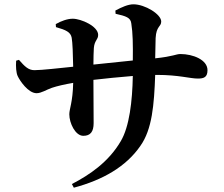

<svg xmlns="http://www.w3.org/2000/svg" viewBox="-20 -813 1040 892"><path d="M55 -531C53 -504 55 -475 62 -460C72 -438 111 -380 150 -380C172 -380 195 -396 221 -405C245 -413 279 -421 320 -428C318 -338 302 -307 302 -282C302 -241 330 -182 367 -182C400 -182 415 -201 415 -241L414 -442C466 -448 534 -455 597 -460C595 -343 581 -224 541 -157C485 -61 397 -1 314 42L323 59C458 23 566 -39 632 -135C687 -212 696 -326 701 -465H710C810 -465 863 -448 899 -448C927 -448 944 -454 944 -487C944 -535 877 -562 818 -562C798 -562 786 -551 701 -542L703 -636C706 -693 729 -688 729 -713C729 -747 653 -793 600 -793C575 -793 546 -780 516 -764L517 -749C566 -738 587 -731 590 -704C597 -661 598 -606 597 -532L414 -513C414 -543 415 -573 416 -590C419 -626 436 -628 436 -651C436 -691 357 -726 318 -726C293 -726 263 -715 239 -701L240 -687C286 -674 308 -664 313 -638C317 -616 319 -561 320 -503C260 -497 174 -487 140 -487C112 -487 95 -504 68 -535Z"/></svg>

Font: Noto Serif CJK KR
Style: Bold
Weight: 700
Designer: Ryoko NISHIZUKA 西塚涼子 (kana & ideographs); Frank Grießhammer (Latin, Greek & Cyrillic); Wenlong ZHANG 张文龙 (bopomofo); San
Foundry: Adobe
Version: Version 2.001;hotconv 1.1.0;makeotfexe 2.6.0